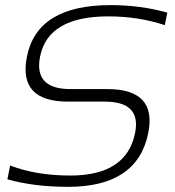

<svg xmlns="http://www.w3.org/2000/svg" viewBox="-20 -723 680 748"><path d="M8.8 -24.4 19.5 -78.1Q121.6 -39.1 253.9 -39.1Q473.1 -39.1 506.3 -205.1Q530.8 -327.1 388.2 -327.1H244.6Q49.8 -327.1 85 -502.9Q125 -703.1 410.6 -703.1Q527.8 -703.1 631.8 -673.8L622.1 -625Q519 -659.2 401.9 -659.2Q167.5 -659.2 136.2 -502.9Q110.8 -376 254.4 -376H397.9Q591.8 -376 557.6 -205.1Q515.6 4.9 245.1 4.9Q112.8 4.9 8.8 -24.4Z"/></svg>

Font: Sansation Light
Style: Light Italic
Weight: 300
Designer: Bernd Montag
Version: Version 1.301